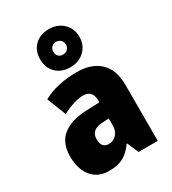

<svg xmlns="http://www.w3.org/2000/svg" viewBox="-205 -960 969 1080"><g transform="rotate(-30 279.5 -420.5)"><path d="M301.3 -563Q395 -563 448.5 -512.5Q502 -461.9 502 -362.8V0H377.4L345.7 -73.2H342.3Q321.8 -44.9 299.6 -26.4Q277.3 -7.8 248.8 1Q220.2 9.8 180.2 9.8Q132.3 9.8 98.9 -12.9Q65.4 -35.6 48.1 -75.9Q30.8 -116.2 30.8 -168.9Q30.8 -257.8 85.2 -301.3Q139.6 -344.7 243.7 -349.1L325.7 -352.1V-363.3Q325.7 -398.4 310.1 -414.8Q294.4 -431.2 265.6 -431.2Q237.3 -431.2 202.6 -420.4Q168 -409.7 128.9 -390.1L80.6 -513.2Q124.5 -537.6 179.7 -550.3Q234.9 -563 301.3 -563ZM326.2 -247.1 289.1 -245.1Q246.6 -243.7 227.5 -226.8Q208.5 -210 208.5 -178.2Q208.5 -149.9 220.9 -136Q233.4 -122.1 255.9 -122.1Q285.2 -122.1 305.7 -144Q326.2 -166 326.2 -201.2ZM284.7 -604Q228 -604 193.1 -637.9Q158.2 -671.9 158.2 -727.1Q158.2 -783.2 193.1 -817.1Q228 -851.1 284.7 -851.1Q339.8 -851.1 376.5 -816.9Q413.1 -782.7 413.1 -728Q413.1 -673.3 376.7 -638.7Q340.3 -604 284.7 -604ZM284.7 -686.5Q301.8 -686.5 313.7 -698Q325.7 -709.5 325.7 -727.5Q325.7 -746.1 313.7 -757.3Q301.8 -768.6 284.7 -768.6Q267.6 -768.6 255.6 -757.3Q243.7 -746.1 243.7 -727.5Q243.7 -709.5 254.2 -698Q264.6 -686.5 284.7 -686.5Z"/></g></svg>

Font: Open Sans SemiCondensed ExtraBold
Style: Regular
Weight: 800
Width: 4
Designer: Monotype Design Team
Foundry: Monotype Imaging Inc.
Version: Version 3.000